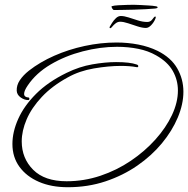

<svg xmlns="http://www.w3.org/2000/svg" viewBox="-20 -759 788 804"><path d="M264 25Q195 25 143 2.5Q91 -20 61.5 -60.5Q32 -101 32 -156Q32 -207 56.5 -261.5Q81 -316 131 -366Q181 -416 259 -454Q312 -480 366.5 -489.5Q421 -499 466 -499Q524 -499 552 -489Q559 -487 559 -482Q559 -476 551 -478Q524 -483 486 -483Q435 -483 373.5 -472.5Q312 -462 264 -435Q198 -399 155 -353Q112 -307 91.5 -259Q71 -211 71 -167Q71 -96 119 -48Q167 0 259 0Q332 0 400.5 -23Q469 -46 527.5 -85.5Q586 -125 630.5 -174.5Q675 -224 700 -277Q725 -330 725 -380Q725 -424 703.5 -462Q682 -500 634 -527Q601 -546 559 -554.5Q517 -563 470 -563Q400 -563 326.5 -544Q253 -525 192 -489Q131 -453 96 -401Q81 -379 81 -366Q81 -358 86.5 -354.5Q92 -351 98 -351Q103 -351 103 -345.5Q103 -340 98 -340Q82 -340 66.5 -351Q51 -362 50 -379Q49 -402 63 -423Q77 -444 101 -463Q147 -499 207 -525.5Q267 -552 334.5 -566.5Q402 -581 468 -581Q515 -581 559 -572.5Q603 -564 640 -546Q696 -518 722 -473Q748 -428 748 -375Q748 -323 724.5 -267Q701 -211 658 -159Q615 -107 555 -65.5Q495 -24 421.5 0.5Q348 25 264 25ZM442 -641Q437 -641 440 -648Q443 -653 449.5 -663.5Q456 -674 465.5 -683Q475 -692 486 -692Q500 -692 518.5 -686Q537 -680 557.5 -673.5Q578 -667 597 -667Q610 -667 618 -678Q626 -689 629 -690Q635 -690 630 -679Q624 -665 613 -653.5Q602 -642 591 -642Q576 -642 556 -648.5Q536 -655 516.5 -661.5Q497 -668 483 -668Q473 -668 464.5 -661.5Q456 -655 450.5 -648Q445 -641 442 -641ZM458 -717Q454 -717 450.5 -722.5Q447 -728 447 -732L448 -733Q457 -736 475.5 -737Q494 -738 512.5 -738.5Q531 -739 540 -739Q550 -739 567.5 -738Q585 -737 603 -736Q621 -735 631 -733Q640 -732 640 -728Q640 -724 626 -723Q613 -722 590 -720.5Q567 -719 541 -718.5Q515 -718 492.5 -717.5Q470 -717 458 -717Z"/></svg>

Font: Waterfall
Style: Regular
Weight: 400
Designer: Robert E. Leuschke
Foundry: Robert E. Leuschke
Version: Version 1.010; ttfautohint (v1.8.3)